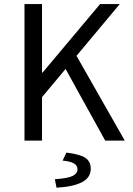

<svg xmlns="http://www.w3.org/2000/svg" viewBox="-20 -676 640 923"><path d="M97.7 0V-656.3H182V-327.1H184.7L461 -656.3H555.6L182 -209V0ZM485.8 0 283.1 -366.5 333.8 -432.2 579.8 0ZM251.8 226.3 243.6 185.6Q306.3 181.3 329.4 169.7Q352.5 158 352.5 138.2Q352.5 118.6 334.2 108.9Q316 99.1 281.1 96.1L299.2 57.6Q365 65.5 390.6 83Q416.3 100.5 416.3 134.7Q416.3 178 373.8 200Q331.2 222 251.8 226.3Z"/></svg>

Font: Source Code Pro ExtraLight
Style: Regular
Weight: 200
Monospace: yes
Designer: Paul D. Hunt, Teo Tuominen
Foundry: Adobe
Version: Version 1.026;hotconv 1.1.0;makeotfexe 2.6.0